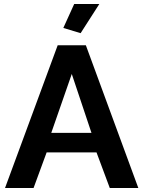

<svg xmlns="http://www.w3.org/2000/svg" viewBox="-20 -935 712 955"><path d="M381 -770 474 -915H349L295 -796ZM267 -710 5 0H147L212 -177H460L526 0H668L407 -710ZM435 -274H235L337 -567Z"/></svg>

Font: FIGSv2-sans-serif
Style: Bold
Weight: 700
Designer: Matt McInerney, Pablo Impallari, Rodrigo Fuenzalida,Mirko Velimirovic
Foundry: Matt McInerney, Pablo Impallari, Rodrigo Fuenzalida
Version: Version 4.021;hotconv 1.0.109;makeotfexe 2.5.65596